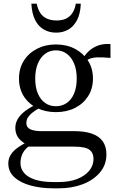

<svg xmlns="http://www.w3.org/2000/svg" viewBox="-20 -769 629 1041"><path d="M579 -455Q536 -459 507.5 -458Q479 -457 461 -448Q443 -439 430 -419L417 -434Q432 -460 449 -479Q466 -498 486 -510Q506 -522 529 -527Q552 -532 579 -530ZM283 -161Q226 -161 180.5 -183.5Q135 -206 109 -247Q83 -288 83 -343Q83 -398 109 -439.5Q135 -481 180.5 -504.5Q226 -528 283 -528Q341 -528 386 -504.5Q431 -481 457.5 -439.5Q484 -398 484 -343Q484 -288 457.5 -247Q431 -206 386 -183.5Q341 -161 283 -161ZM283 -193Q316 -193 341.5 -210.5Q367 -228 381.5 -261.5Q396 -295 396 -343Q396 -391 381.5 -425Q367 -459 342 -477.5Q317 -496 283 -496Q250 -496 225 -477.5Q200 -459 185.5 -425Q171 -391 171 -343Q171 -295 185.5 -261.5Q200 -228 225 -210.5Q250 -193 283 -193ZM269 252Q202 252 146.5 237Q91 222 58 192Q25 162 25 117Q25 91 38.5 69.5Q52 48 79.5 29Q107 10 147 -8L162 10Q135 22 119.5 39Q104 56 97.5 75.5Q91 95 91 116Q91 145 110 168Q129 191 168.5 204.5Q208 218 270 218H299Q355 218 397 202Q439 186 463 157.5Q487 129 487 93Q487 60 465 43Q443 26 381 26H122L128 17Q104 4 89.5 -10.5Q75 -25 69 -41.5Q63 -58 63 -74Q63 -100 75 -121.5Q87 -143 110 -162Q133 -181 167 -198L193 -183Q172 -171 156.5 -159Q141 -147 132 -133.5Q123 -120 123 -101Q123 -78 144.5 -68Q166 -58 206 -58H382Q439 -58 478 -44.5Q517 -31 537 -3Q557 25 557 68Q557 125 521.5 166.5Q486 208 428 230Q370 252 300 252ZM284 -592Q322 -592 351 -609Q380 -626 398 -660.5Q416 -695 418 -749H391Q386 -719 372.5 -698.5Q359 -678 338 -668Q317 -658 287 -658Q257 -658 234.5 -668Q212 -678 198.5 -698.5Q185 -719 179 -749H150Q153 -695 170.5 -660.5Q188 -626 217.5 -609Q247 -592 284 -592Z"/></svg>

Font: Roboto Serif 144pt
Style: Regular
Weight: 400
Version: Version 1.008